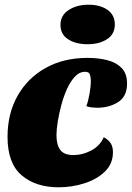

<svg xmlns="http://www.w3.org/2000/svg" viewBox="-20 -776 560 816"><path d="M229 20Q132 20 72 -31Q12 -82 12 -194Q12 -293 54.5 -368.5Q97 -444 173.5 -487Q250 -530 352 -530Q399 -530 437 -520Q475 -510 497.5 -486.5Q520 -463 520 -421Q520 -366 482 -342Q444 -318 392 -318Q384 -318 370 -319.5Q356 -321 347 -325Q355 -346 360.5 -377.5Q366 -409 366 -432Q366 -448 362 -459.5Q358 -471 341 -471Q318 -471 299 -451Q280 -431 265.5 -399.5Q251 -368 241 -331Q231 -294 225.5 -259.5Q220 -225 220 -201Q220 -161 236 -139Q252 -117 293 -117Q331 -117 368 -136.5Q405 -156 421 -193Q442 -181 451 -166.5Q460 -152 460 -129Q460 -80 426 -47Q392 -14 339 3Q286 20 229 20ZM352 -588Q302 -588 269.5 -609Q237 -630 237 -670Q237 -711 272 -733.5Q307 -756 356 -756Q406 -756 437 -734Q468 -712 468 -672Q468 -631 435 -609.5Q402 -588 352 -588Z"/></svg>

Font: Sansita Swashed Black
Style: Regular
Weight: 900
Designer: Pablo Cosgaya
Foundry: Omnibus-Type
Version: Version 1.003; ttfautohint (v1.8.3)